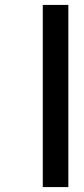

<svg xmlns="http://www.w3.org/2000/svg" viewBox="-20 -761 340 781"><path d="M258 -741V0H154V-741Z"/></svg>

Font: Poppins Medium A&M
Style: Regular
Weight: 500
Designer: Ninad Kale (Devanagari), Jonny Pinhorn (Latin)
Foundry: Indian Type Foundry
Version: 4.004